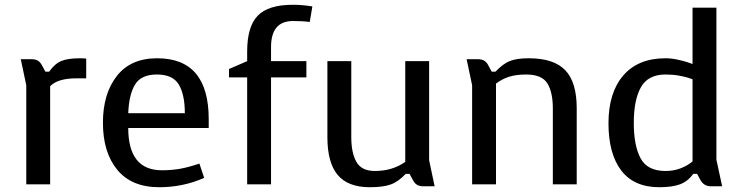

<svg xmlns="http://www.w3.org/2000/svg" viewBox="-20 -772 3100 804"><path d="M156 -498 170 -472H186Q209 -505 236.5 -516.5Q264 -528 315 -528Q337 -528 341 -526V-444H300Q222 -444 190 -411V0H90V-415L67 -524H114Q127 -524 137.5 -518.5Q148 -513 156 -498Z M411 -258Q411 -134 471 -61Q531 12 647 12Q746 12 835 -27L815 -87Q771 -72 735.5 -65.5Q700 -59 658 -59Q517 -59 517 -236H854V-273Q854 -528 638 -528Q527 -528 469 -453.5Q411 -379 411 -258ZM637 -460Q704 -460 729 -417.5Q754 -375 754 -298H517Q520 -376 545.5 -418Q571 -460 637 -460Z M1015 -556Q1015 -661 1059.5 -706.5Q1104 -752 1206 -752Q1247 -752 1288 -745L1277 -680Q1248 -684 1207 -684Q1115 -684 1115 -575V-516H1263V-448H1115V0H1015V-448H939V-483L1015 -516Z M1351 -197V-516H1451V-198Q1451 -132 1472.5 -94Q1494 -56 1550 -56Q1623 -56 1677 -94V-516H1777V-101L1800 8H1751Q1738 8 1727.5 2.5Q1717 -3 1709 -18L1695 -44H1679Q1648 -11 1616 0.5Q1584 12 1529 12Q1437 12 1394 -39.5Q1351 -91 1351 -197Z M2025 -498 2039 -472H2055Q2086 -505 2115 -516.5Q2144 -528 2194 -528Q2299 -528 2347 -478Q2395 -428 2395 -319V0H2295V-318Q2295 -386 2272 -423Q2249 -460 2183 -460Q2141 -460 2111.5 -450.5Q2082 -441 2057 -422V0H1957V-415L1934 -524H1983Q1996 -524 2006.5 -518.5Q2017 -513 2025 -498Z M2528 -256Q2528 -384 2590 -456Q2652 -528 2767 -528Q2791 -528 2816.5 -522.5Q2842 -517 2858.5 -511.5Q2875 -506 2880 -504V-740H2980V-103L3004 8H2956Q2928 8 2913 -18L2899 -44H2883Q2860 -12 2827 0Q2794 12 2741 12Q2635 12 2581.5 -58Q2528 -128 2528 -256ZM2767 -56Q2802 -56 2831 -67.5Q2860 -79 2880 -96V-440Q2876 -442 2861.5 -446.5Q2847 -451 2822 -455.5Q2797 -460 2767 -460Q2694 -460 2664 -407Q2634 -354 2634 -257Q2634 -162 2662.5 -109Q2691 -56 2767 -56Z"/></svg>

Font: Voces
Style: Regular
Weight: 400
Designer: Ana Paula Megda, Pablo Ugerman
Foundry: Ana Paula Megda, Pablo Ugerman
Version: Version 1.100